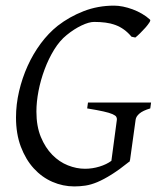

<svg xmlns="http://www.w3.org/2000/svg" viewBox="-20 -650 564 685"><path d="M516.1 -263.2Q489.7 -255.4 477.5 -244.9Q465.3 -234.4 463.9 -223.1L443.8 -78.1Q443.8 -78.1 443.6 -77.9Q443.4 -77.6 442.4 -77.1Q442.9 -76.2 443.8 -75.2Q406.7 -45.4 378.4 -27.6Q350.1 -9.8 327.1 -0.2Q304.2 9.3 284.4 12.2Q264.6 15.1 245.1 15.1Q204.6 15.1 167 -1.2Q129.4 -17.6 100.6 -49.1Q71.8 -80.6 54.4 -126.5Q37.1 -172.4 37.1 -231Q37.1 -277.3 48.1 -324.5Q59.1 -371.6 78.6 -414.8Q98.1 -458 125.5 -494.9Q152.8 -531.7 186 -558.1Q227.5 -590.3 278.3 -610.1Q329.1 -629.9 387.2 -629.9Q401.9 -629.9 418.9 -626.5Q436 -623 453.1 -616.7Q470.2 -610.4 486.3 -601.1Q502.4 -591.8 515.1 -580.1Q518.1 -577.6 512.7 -569.3Q507.3 -561 498.5 -551Q489.7 -541 479.7 -531.2Q469.7 -521.5 462.9 -516.1L449.2 -519Q436.5 -534.2 422.4 -544.4Q408.2 -554.7 391.8 -560.8Q375.5 -566.9 356.7 -569.3Q337.9 -571.8 315.9 -571.8Q297.4 -571.8 270.8 -559.1Q244.1 -546.4 217.8 -524.9Q192.9 -504.9 173.1 -472.7Q153.3 -440.4 139.2 -402.6Q125 -364.7 117.4 -325.4Q109.9 -286.1 109.9 -252Q109.9 -199.7 125.7 -161.4Q141.6 -123 166.5 -97.7Q191.4 -72.3 222.2 -60.1Q252.9 -47.9 283.2 -47.9Q309.6 -47.9 335 -55.7Q360.4 -63.5 377.4 -76.2L397 -223.1Q397.5 -228 395 -232.9Q392.6 -237.8 381.6 -242.7Q370.6 -247.6 349.1 -252.4Q327.6 -257.3 291 -263.2L293.9 -284.2H519Z"/></svg>

Font: GentiumAlt
Style: Italic
Weight: 400
Italic angle: -7°
Designer: J. Victor Gaultney
Version: Version 1.02; 2005; OFL release